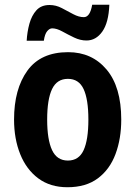

<svg xmlns="http://www.w3.org/2000/svg" viewBox="-20 -776 569 806"><path d="M489 -274Q489 -194 465 -129.5Q441 -65 391 -27.5Q341 10 263 10Q191 10 141 -27Q91 -64 65 -128.5Q39 -193 39 -274Q39 -402 95 -479.5Q151 -557 266 -557Q366 -557 427.5 -484Q489 -411 489 -274ZM178 -274Q178 -190 198.5 -146Q219 -102 265 -102Q311 -102 331 -145.5Q351 -189 351 -274Q351 -359 331 -402Q311 -445 265 -445Q219 -445 198.5 -402Q178 -359 178 -274ZM92 -605Q94 -642 103.5 -676.5Q113 -711 133 -733Q153 -755 188 -755Q215 -755 239.5 -742Q264 -729 287.5 -716.5Q311 -704 332 -704Q358 -704 367 -756H439Q436 -681 409.5 -643.5Q383 -606 343 -606Q317 -606 291 -618.5Q265 -631 241.5 -644Q218 -657 199 -657Q188 -657 178 -645Q168 -633 164 -605Z"/></svg>

Font: Noto Sans Khmer UI Condensed
Style: Bold
Weight: 700
Width: 3
Designer: Danh Hong and the Monotype Design Team
Foundry: Monotype Imaging Inc.
Version: Version 2.002; ttfautohint (v1.8.4.7-5d5b)